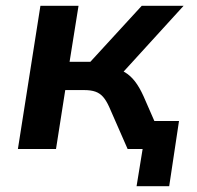

<svg xmlns="http://www.w3.org/2000/svg" viewBox="-20 -516 683 665"><path d="M453 129 474 0H428L444 -97H600L566 129ZM42 0 120 -496H252L221 -302H293L471 -496H616L389 -247L367 -279Q394 -277 413 -265.5Q432 -254 447.5 -234Q463 -214 477 -183L557 0H422L358 -146Q348 -168 337 -180.5Q326 -193 310.5 -198.5Q295 -204 272 -204H206L174 0Z"/></svg>

Font: Nunito Sans 9pt
Style: Bold Italic
Weight: 700
Italic angle: -9°
Version: Version 3.101;gftools[0.9.27]